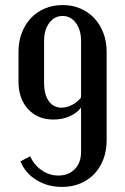

<svg xmlns="http://www.w3.org/2000/svg" viewBox="-20 -729 493 758"><path d="M401 -525V-174Q401 -134 388 -100Q375 -66 352 -42Q329 -18 296.5 -4.5Q264 9 225 9Q168 9 123.5 -18.5Q79 -46 61 -92L99 -112Q115 -77 145 -56.5Q175 -36 210 -36Q251 -36 275.5 -61.5Q300 -87 300 -129V-304Q283 -282 254 -269.5Q225 -257 191 -257Q129 -257 91 -298Q53 -339 53 -407V-525Q53 -565 66 -599Q79 -633 102 -657.5Q125 -682 157 -695.5Q189 -709 227 -709Q265 -709 297 -695.5Q329 -682 352 -657.5Q375 -633 388 -599Q401 -565 401 -525ZM300 -344V-567Q300 -611 279.5 -638.5Q259 -666 227 -666Q195 -666 174.5 -638.5Q154 -611 154 -567V-403Q154 -356 172.5 -330Q191 -304 223 -304Q244 -304 265 -315Q286 -326 300 -344Z"/></svg>

Font: Moniqa Paragraph
Style: Bold
Weight: 700
Designer: Rajesh Rajput
Foundry: Rajesh Rajput
Version: Version 1.000